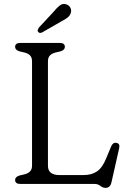

<svg xmlns="http://www.w3.org/2000/svg" viewBox="-20 -913 643 953"><path d="M280 -658 256 -652.5Q238.5 -648 228.2 -638Q218 -628 218 -608.5V-90Q218 -44 276 -44H394Q434.5 -44 461.2 -62Q488 -80 507.5 -128L532 -187Q541 -207 558 -204Q577.5 -200.5 571 -175L533 -7Q526.5 19.5 504 19.5Q490.5 19.5 478.2 9.8Q466 0 450 0H80.5Q55 0 55 -20Q55 -35 77 -42L101 -47.5Q119 -52 129 -62Q139 -72 139 -91.5V-608.5Q139 -628 129 -638Q119 -648 101 -652.5L77 -658Q55 -665 55 -680Q55 -700 80.5 -700H277Q302 -700 302 -680Q302 -665 280 -658ZM245.5 -854Q262.5 -875 277 -886Q291.5 -897 309 -891.5Q323.5 -886.5 329.5 -874.2Q335.5 -862 331.5 -849Q327.5 -835.5 315.5 -826Q303.5 -816.5 285.5 -807.5L189 -752Q176.5 -746 169.5 -754.5Q165.5 -759.5 167.5 -765Q169.5 -770.5 173 -776Z"/></svg>

Font: Fraunces 9pt S100 Light
Style: Regular
Weight: 300
Version: Version 1.000; ttfautohint (v1.8.3)